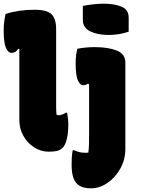

<svg xmlns="http://www.w3.org/2000/svg" viewBox="-44 -813 764 1043"><path d="M406 -781Q432 -786 462 -789.5Q492 -793 518 -793Q577 -793 616 -777Q655 -761 655 -717V-641Q630 -632 601.5 -627.5Q573 -623 547 -623Q487 -623 446.5 -642.5Q406 -662 406 -705ZM-14 -737Q56 -760 144 -760Q211 -760 236 -735.5Q261 -711 261 -655V-237Q261 -224 261.5 -212.5Q262 -201 263 -190Q265 -189 268.5 -188Q272 -187 276 -187Q291 -187 314 -201H320Q327 -169 327 -134Q327 -91 319 -58Q311 -25 297 -11Q283 3 265 7Q247 11 220 11Q178 11 141.5 -12.5Q105 -36 83 -75Q61 -114 61 -162V-547L55 -548Q47 -535 37.5 -530.5Q28 -526 18 -526Q0 -526 -12 -553.5Q-24 -581 -24 -648Q-24 -672 -21 -695.5Q-18 -719 -14 -737ZM471 -557Q543 -557 590 -538.5Q637 -520 637 -473V-6Q637 54 609.5 103Q582 152 539.5 181Q497 210 451 210Q423 210 404.5 203.5Q386 197 373 184Q345 156 345 81Q345 62 346 43Q347 24 351 3H357Q374 10 388 13.5Q402 17 420 17Q425 17 428.5 16.5Q432 16 436 16Q439 -7 439.5 -32.5Q440 -58 440 -90V-354L434 -359Q422 -350 407 -350Q391 -350 379 -376.5Q367 -403 367 -468Q367 -494 369.5 -512.5Q372 -531 376 -548Q395 -552 419 -554.5Q443 -557 471 -557Z"/></svg>

Font: Recursive Sn Csl St Blk
Style: Regular
Weight: 900
Version: Version 1.079;hotconv 1.0.112;makeotfexe 2.5.65598; ttfautoh